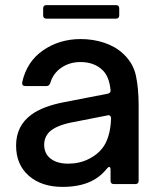

<svg xmlns="http://www.w3.org/2000/svg" viewBox="-20 -721 624 752"><path d="M43 -151Q43 -228 103 -272Q148 -305 232 -321L402 -354Q407 -355 410.5 -358.5Q414 -362 413 -368Q408 -420 383 -445Q350 -478 295 -478Q253 -478 220.5 -456Q188 -434 177 -396Q173 -384 162 -384H79Q65 -384 67 -399Q85 -480 149 -524Q213 -568 296 -568Q345 -568 388.5 -553.5Q432 -539 462 -511Q502 -474 512.5 -424Q523 -374 523 -309V-13Q523 0 510 0H426Q413 0 413 -13V-56Q413 -67 408 -67Q404 -67 400 -62Q378 -35 355 -21Q305 11 225 11Q143 11 93 -32.5Q43 -76 43 -151ZM327 -98Q373 -121 393 -159.5Q413 -198 415 -257Q415 -264 411 -267.5Q407 -271 401 -269L258 -241Q200 -229 174 -205Q153 -184 153 -154Q153 -119 178.5 -99.5Q204 -80 247 -80Q291 -80 327 -98ZM162 -648Q149 -648 149 -661V-688Q149 -701 162 -701H434Q447 -701 447 -688V-661Q447 -648 434 -648Z"/></svg>

Font: Open Sauce Two Medium
Style: Regular
Weight: 500
Designer: Alfredo Marco Pradil
Foundry: Creative Sauce Fz LLC
Version: Version 1.477